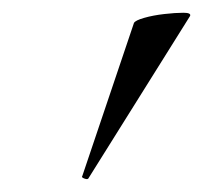

<svg xmlns="http://www.w3.org/2000/svg" viewBox="-20 -752 318 301"><path d="M119 -473Q118 -470 112.5 -472Q107 -474 109 -476L190 -716Q192 -720 206 -724Q220 -728 237.5 -730Q255 -732 267.5 -732Q280 -732 278 -727Z"/></svg>

Font: Cormorant Garamond Light SemiBold
Style: Italic
Weight: 600
Italic angle: -10°
Version: Version 4.001